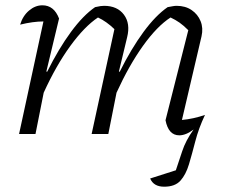

<svg xmlns="http://www.w3.org/2000/svg" viewBox="-20 -506 852 725"><path d="M52 0 144 -425Q105 -425 56 -413Q66 -446 89.5 -466Q113 -486 140 -486Q184 -486 203 -436L155 -236L158 -235Q202 -323 248 -385.5Q294 -448 339 -479Q352 -482 359.5 -483Q367 -484 373 -484Q423 -484 448 -450.5Q473 -417 460 -365L429 -236L432 -235Q476 -323 522 -385.5Q568 -448 613 -479Q624 -481 632 -482.5Q640 -484 647 -484Q680 -484 703.5 -468Q727 -452 737.5 -426Q748 -400 741 -369L667 -53Q710 -57 754 -72Q730 -21 717.5 27.5Q705 76 693.5 114.5Q682 153 661.5 176Q641 199 600 199Q560 199 547 168L644 137Q655 105 668 65Q681 25 711 -17Q682 5 657 5Q616 5 605 -52L691 -392Q673 -410 658 -420.5Q643 -431 624 -440Q573 -407 520 -333Q467 -259 420 -156L389 0H326L412 -396Q382 -425 350 -440Q299 -406 245.5 -332.5Q192 -259 145 -156L114 0Z"/></svg>

Font: Piazzolla Light
Style: Italic
Weight: 300
Italic angle: -11.3°
Designer: Juan Pablo del Peral
Foundry: Huerta Tipografica
Version: Version 1.330